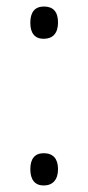

<svg xmlns="http://www.w3.org/2000/svg" viewBox="-20 -559 269 589"><path d="M73 -489C73 -457 87 -440 114 -440C142 -440 158 -457 158 -490C158 -523 143 -539 115 -539C87 -539 73 -522 73 -489ZM73 -40C73 -8 87 10 114 10C142 10 158 -8 158 -40C158 -72 143 -89 114 -89C87 -89 73 -72 73 -40Z"/></svg>

Font: Noto Sans Ethiopic SemiCondensed Light
Style: Regular
Weight: 300
Width: 4
Designer: Monotype Design Team
Foundry: Monotype Imaging Inc.
Version: Version 2.102